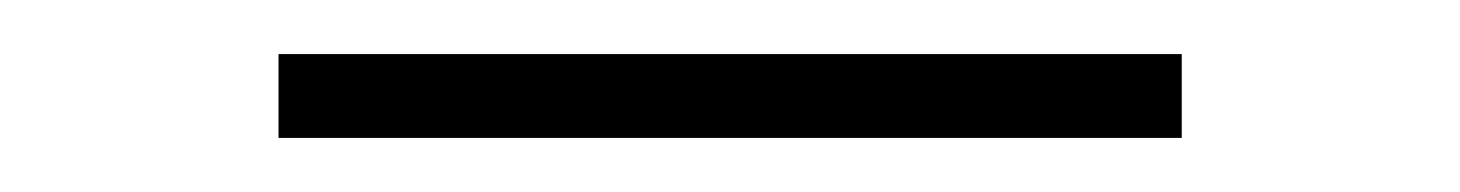

<svg xmlns="http://www.w3.org/2000/svg" viewBox="-20 -858 540 71"><path d="M83 -807V-838H417V-807Z"/></svg>

Font: M PLUS Code Latin ExtraLight
Style: Regular
Weight: 250
Designer: Coji Morishita
Foundry: UNDERFOREST DESIGN
Version: Version 1.002; ttfautohint (v1.8.3)